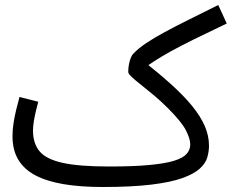

<svg xmlns="http://www.w3.org/2000/svg" viewBox="-20 -727 927 768"><path d="M390 21 416 -61Q514 -61 577.5 -67Q641 -73 676.5 -84Q712 -95 726.5 -111.5Q741 -128 741 -149Q741 -172 723.5 -206Q706 -240 652 -294Q624 -322 596 -345.5Q568 -369 544.5 -387.5Q521 -406 507 -419Q493 -432 493 -439Q493 -454 495.5 -468Q498 -482 502.5 -494Q507 -506 514 -513Q534 -534 565.5 -555Q597 -576 639.5 -599Q682 -622 735.5 -648.5Q789 -675 853 -707L887 -633Q807 -595 753.5 -568.5Q700 -542 663 -521.5Q626 -501 598 -483Q570 -465 541 -443L556 -481Q619 -431 667.5 -387Q716 -343 749 -302.5Q782 -262 799 -223Q816 -184 816 -144Q816 -121 809 -97Q802 -73 778.5 -52Q755 -31 709 -14.5Q663 2 585 11.5Q507 21 390 21ZM390 21Q301 21 233.5 9.5Q166 -2 121 -26Q76 -50 53 -88.5Q30 -127 30 -182Q30 -207 34 -233.5Q38 -260 44.5 -287Q51 -314 58 -339L133 -320Q129 -305 124 -284.5Q119 -264 115.5 -243Q112 -222 112 -205Q112 -153 138.5 -121.5Q165 -90 231 -75.5Q297 -61 416 -61L436 -11Z"/></svg>

Font: Farlight84_Sys_V01
Style: Regular
Weight: 400
Designer: Ryoko NISHIZUKA  (kana, bopomofo & ideographs); Paul D. Hunt (Latin, Greek & Cyrillic); Sandoll Communications , Soo-you
Foundry: Adobe
Version: Version 2.004;October 29, 2024;FontCreator 14.0.0.2814 64-bi